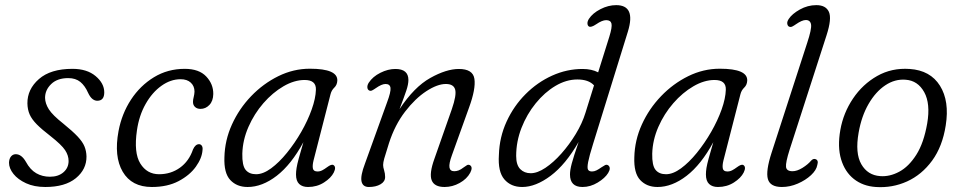

<svg xmlns="http://www.w3.org/2000/svg" viewBox="-20 -738 3840 767"><path d="M179.5 -32Q213 -32 233.5 -49.8Q254 -67.5 254 -95Q254 -117 240 -138.2Q226 -159.5 181.5 -194.5Q147 -221 127 -241.2Q107 -261.5 98.5 -280.8Q90 -300 89.5 -325Q89 -381.5 135.5 -422.2Q182 -463 269.5 -463Q327.5 -463 362 -434Q396.5 -405 396.5 -369Q396.5 -335.5 368.5 -335.5Q358.5 -335.5 349.2 -342.8Q340 -350 332 -367Q319.5 -395.5 300.8 -410.8Q282 -426 252.5 -426Q209 -426 184.5 -402.2Q160 -378.5 160 -347Q160.5 -324.5 175.2 -301.2Q190 -278 233 -244Q270 -214 290 -192.8Q310 -171.5 317.5 -153Q325 -134.5 325.5 -113Q326 -61.5 283 -26.2Q240 9 161 9Q116.5 9 84 -6Q51.5 -21 33.8 -43.2Q16 -65.5 16 -88Q16.5 -104 24 -113Q31.5 -122 43 -122Q66 -122 83.5 -91.5Q100.5 -60 124.8 -46Q149 -32 179.5 -32Z M701.5 -421.5Q661.5 -421.5 624.8 -395.2Q588 -369 561.8 -322.8Q535.5 -276.5 527 -217Q514 -127.5 540.5 -84.8Q567 -42 615.5 -42Q662.5 -42 698.8 -68Q735 -94 751 -141Q760.5 -162 775 -162Q782 -162 786.2 -155.8Q790.5 -149.5 789 -138.5Q787 -106.5 762.5 -72.2Q738 -38 693.5 -14.5Q649 9 586.5 9Q506 9 470.2 -52Q434.5 -113 453.5 -214.5Q466.5 -283.5 503.2 -339.8Q540 -396 595 -429.5Q650 -463 718 -463Q775 -463 803.8 -432.5Q832.5 -402 832 -362.5Q831.5 -334.5 816.5 -318.8Q801.5 -303 781 -303Q767 -303 758.8 -311Q750.5 -319 751 -332Q751 -340 753.8 -350.5Q756.5 -361 757 -372Q757 -394 742.2 -407.8Q727.5 -421.5 701.5 -421.5Z M1232.5 -97Q1227.5 -76.5 1230 -64.8Q1232.5 -53 1248.5 -53Q1258.5 -53 1267.5 -57.8Q1276.5 -62.5 1286.5 -70Q1304 -83 1311.5 -79Q1324.5 -71.5 1313.5 -49Q1302.5 -27 1274.2 -9Q1246 9 1210.5 9Q1188 9 1175.2 -3Q1162.5 -15 1162.5 -41Q1162.5 -53 1164.8 -67.2Q1167 -81.5 1173.5 -105.2Q1180 -129 1192 -170Q1143.5 -80.5 1085.5 -35.8Q1027.5 9 969 9Q926 9 900 -18.8Q874 -46.5 876.5 -110Q878 -177.5 906.5 -240.5Q935 -303.5 983.2 -353.8Q1031.5 -404 1092 -433.8Q1152.5 -463.5 1218 -463.5Q1330 -463.5 1327.5 -415.5Q1326.5 -398.5 1315.5 -388Q1304.5 -377.5 1300.5 -362ZM948 -124Q947 -77 961.2 -59.5Q975.5 -42 1003 -42Q1031 -42 1063 -65.5Q1095 -89 1126.2 -127.5Q1157.5 -166 1183.5 -211.2Q1209.5 -256.5 1225.2 -300.8Q1241 -345 1242 -379.5Q1243.5 -418.5 1197 -418.5Q1155.5 -418.5 1112.2 -393.2Q1069 -368 1032.2 -325.8Q995.5 -283.5 972.5 -231Q949.5 -178.5 948 -124Z M1454 -377Q1448 -380.5 1447.5 -389.2Q1447 -398 1453 -407.5Q1469 -432 1499.5 -447.2Q1530 -462.5 1559.5 -462.5Q1611.5 -462.5 1611.5 -418.5Q1611.5 -401 1603 -375.8Q1594.5 -350.5 1576 -302Q1634.5 -390.5 1698.8 -426.5Q1763 -462.5 1813 -462.5Q1869.5 -462.5 1875.2 -422.8Q1881 -383 1854 -309L1785.5 -118.5Q1773 -84.5 1775.5 -69.2Q1778 -54 1794.5 -54Q1803 -54 1812 -57.2Q1821 -60.5 1832.5 -69.5Q1840 -75 1845.5 -78.2Q1851 -81.5 1857.5 -78Q1870 -70 1858.5 -48Q1845 -23 1816.2 -7Q1787.5 9 1756 9Q1715 9 1704.5 -17.8Q1694 -44.5 1715.5 -104L1785 -302Q1804.5 -358.5 1798.2 -380.5Q1792 -402.5 1761 -402.5Q1727.5 -402.5 1683.2 -373.8Q1639 -345 1598.2 -292Q1557.5 -239 1534 -166.5Q1519.5 -121 1515 -104.8Q1510.5 -88.5 1510.5 -79Q1510.5 -70 1514.5 -57.5Q1518.5 -45 1518.5 -31Q1518.5 -12.5 1500 -1.8Q1481.5 9 1453.5 9Q1429 9 1424.2 -13.5Q1419.5 -36 1438 -84.5L1526 -328.5Q1542 -371 1540 -386.8Q1538 -402.5 1520 -402.5Q1505 -402.5 1481.5 -386Q1473 -380 1466.5 -376.8Q1460 -373.5 1454 -377Z M2488.5 -612.5 2349.5 -164Q2334 -114.5 2329.5 -90.8Q2325 -67 2329.2 -60Q2333.5 -53 2345 -53Q2354 -53 2363 -57.5Q2372 -62 2382.5 -69.5Q2390.5 -75 2396.8 -78.2Q2403 -81.5 2409 -78Q2422.5 -68.5 2409.5 -47Q2397 -26.5 2367.8 -8.8Q2338.5 9 2307 9Q2257 9 2257 -41Q2257 -58.5 2264 -84.8Q2271 -111 2291.5 -171Q2239.5 -80.5 2179.8 -35.8Q2120 9 2066 9Q2021 9 1994.8 -21.5Q1968.5 -52 1973 -119Q1975 -190 2003.8 -252.5Q2032.5 -315 2079.8 -362.2Q2127 -409.5 2185.8 -436Q2244.5 -462.5 2307.5 -462.5Q2343.5 -462.5 2369.5 -449L2414 -591Q2426 -629.5 2422.8 -643.5Q2419.5 -657.5 2401.5 -657.5Q2385.5 -657.5 2361.5 -641Q2341.5 -627.5 2333 -632Q2327.5 -635 2326.8 -643.5Q2326 -652 2332.5 -662.5Q2347.5 -685.5 2378.8 -701.5Q2410 -717.5 2441.5 -717.5Q2520.5 -717.5 2488.5 -612.5ZM2042 -115Q2042 -79 2058.2 -62.5Q2074.5 -46 2100 -46Q2126.5 -46 2158.8 -67.5Q2191 -89 2222.8 -124.8Q2254.5 -160.5 2280.2 -203Q2306 -245.5 2319 -288L2353 -397Q2331.5 -420.5 2286.5 -420.5Q2242 -420.5 2198.8 -394.8Q2155.5 -369 2120 -325.2Q2084.5 -281.5 2063.2 -227Q2042 -172.5 2042 -115Z M2870 -97Q2865 -76.5 2867.5 -64.8Q2870 -53 2886 -53Q2896 -53 2905 -57.8Q2914 -62.5 2924 -70Q2941.5 -83 2949 -79Q2962 -71.5 2951 -49Q2940 -27 2911.8 -9Q2883.5 9 2848 9Q2825.5 9 2812.8 -3Q2800 -15 2800 -41Q2800 -53 2802.2 -67.2Q2804.5 -81.5 2811 -105.2Q2817.5 -129 2829.5 -170Q2781 -80.5 2723 -35.8Q2665 9 2606.5 9Q2563.5 9 2537.5 -18.8Q2511.5 -46.5 2514 -110Q2515.5 -177.5 2544 -240.5Q2572.5 -303.5 2620.8 -353.8Q2669 -404 2729.5 -433.8Q2790 -463.5 2855.5 -463.5Q2967.5 -463.5 2965 -415.5Q2964 -398.5 2953 -388Q2942 -377.5 2938 -362ZM2585.5 -124Q2584.5 -77 2598.8 -59.5Q2613 -42 2640.5 -42Q2668.5 -42 2700.5 -65.5Q2732.5 -89 2763.8 -127.5Q2795 -166 2821 -211.2Q2847 -256.5 2862.8 -300.8Q2878.5 -345 2879.5 -379.5Q2881 -418.5 2834.5 -418.5Q2793 -418.5 2749.8 -393.2Q2706.5 -368 2669.8 -325.8Q2633 -283.5 2610 -231Q2587 -178.5 2585.5 -124Z M3282 -597.5 3134.5 -140.5Q3118 -88.5 3120 -71.2Q3122 -54 3146 -54Q3164 -54 3185.8 -67.5Q3207.5 -81 3220.5 -96.5Q3228.5 -105 3237 -102.5Q3251 -98.5 3245 -79Q3241.5 -58.5 3219.8 -38.2Q3198 -18 3166.8 -4.5Q3135.5 9 3103.5 9Q3056.5 9 3047.5 -22.8Q3038.5 -54.5 3062.5 -128.5L3204.5 -566.5Q3223 -622.5 3220 -640.2Q3217 -658 3199 -658Q3184 -658 3159.5 -641Q3152.5 -636 3145.2 -632.2Q3138 -628.5 3131.5 -632Q3126.5 -634.5 3125 -643Q3123.5 -651.5 3131 -662.5Q3144 -682.5 3175.2 -700Q3206.5 -717.5 3241 -717.5Q3279 -717.5 3291.2 -690.8Q3303.5 -664 3282 -597.5Z M3614 -462.5Q3696.5 -457 3735 -395.5Q3773.5 -334 3758 -237Q3745 -153 3703.8 -96.5Q3662.5 -40 3603.5 -13.2Q3544.5 13.5 3478.5 9Q3427 5.5 3391 -23Q3355 -51.5 3340 -101.5Q3325 -151.5 3337 -219Q3349 -287 3387.5 -344.2Q3426 -401.5 3484.2 -434.5Q3542.5 -467.5 3614 -462.5ZM3496 -34.5Q3534 -31.5 3572.2 -52Q3610.5 -72.5 3640.5 -119.8Q3670.5 -167 3684 -245Q3697.5 -324 3672 -370Q3646.5 -416 3598 -419.5Q3555 -423 3516.5 -397.2Q3478 -371.5 3449.8 -322.8Q3421.5 -274 3410 -208Q3395.5 -126 3420.8 -82Q3446 -38 3496 -34.5Z"/></svg>

Font: Fraunces 9pt S100 Light
Style: Italic
Weight: 300
Italic angle: -16°
Version: Version 1.000; ttfautohint (v1.8.3)